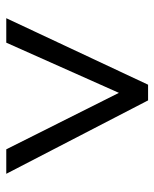

<svg xmlns="http://www.w3.org/2000/svg" viewBox="40 -799 492 612"><g transform="rotate(90 286.0 -493.0)"><path d="M38 -267 250 -719H300L534 -267H456L276 -626L116 -267Z"/></g></svg>

Font: Noto Sans Javanese
Style: Regular
Weight: 400
Designer: Monotype Design Team
Foundry: Monotype Imaging Inc.
Version: Version 2.004